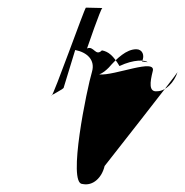

<svg xmlns="http://www.w3.org/2000/svg" viewBox="-20 -487 485 503"><path d="M115 -236C109 -236 149 -254 147 -258L177 -356C208 -350 230 -330 221 -299C208 -256 156 -5 196 -5C224 1 247 -22 254 -52C254 -52 445 -295 445 -298C437 -272 414 -248 392 -248C369 -245 373 -272 380 -300C391 -336 280 -288 240 -292C250 -296 258 -303 265 -310C286 -334 311 -358 337 -358C353 -358 360 -342 352 -326L367 -324C360 -330 331 -332 293 -314C277 -341 264 -352 247 -355C230 -338 226 -368 208 -360C210 -366 243 -462 248 -466L205 -467C201 -464 120 -236 115 -236Z"/></svg>

Font: Zinc
Style: Obl
Weight: 400
Version: Version 1